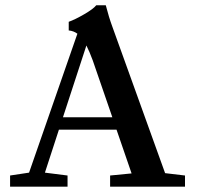

<svg xmlns="http://www.w3.org/2000/svg" viewBox="-20 -696 738 716"><path d="M17.6 0V-41.5L88.4 -52.2L268.6 -570.3Q254.9 -580.6 236.3 -582.5V-614.7Q259.8 -623 293.9 -642.8Q328.1 -662.6 338.9 -676.3H374.5Q386.2 -630.9 398.9 -596.7L595.7 -50.3L669.9 -41.5V0H390.6V-41.5L470.7 -49.3L414.6 -212.4H199.7L147.5 -52.2L231.9 -41.5V0ZM325.7 -471.2Q314 -502.9 302.2 -526.4L214.8 -258.8H398.9Z"/></svg>

Font: Elstob 6pt Medium
Style: Regular
Weight: 500
Designer: Peter S. Baker
Version: Version 1.015